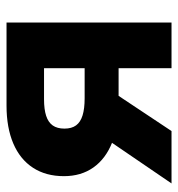

<svg xmlns="http://www.w3.org/2000/svg" viewBox="2 -558 556 600"><g transform="rotate(-90 280.0 -258.0)"><path d="M366.8 0V-398.4H269.9Q238.3 -398.4 218.1 -391.8Q197.9 -385.3 188 -371.3Q178.1 -357.3 178.1 -334.6Q178.1 -312.1 188.2 -298.3Q198.3 -284.5 219.3 -278Q240.2 -271.5 273 -271.5H426.4V-165.4H255.4Q185.3 -165.4 134.5 -185.6Q83.7 -205.8 56.6 -244.2Q29.5 -282.6 29.5 -336.3Q29.5 -392.7 55.8 -433Q82.1 -473.3 131.7 -494.5Q181.3 -515.6 249.6 -515.6H509.6V0ZM6.8 0 161.2 -226.3H320.9L170.5 0Z"/></g></svg>

Font: Intratopia Thin
Style: Regular
Weight: 100
Designer: Rasmus Andersson
Foundry: rsms
Version: Version 3.000;Glyphs 3.2.3 (3260)